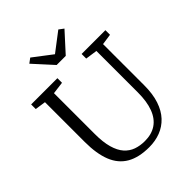

<svg xmlns="http://www.w3.org/2000/svg" viewBox="-265 -1113 1267 1267"><g transform="rotate(-45 369.0 -479.0)"><path d="M379 8Q282.5 8 221.2 -27.5Q160 -63 131 -135.2Q102 -207.5 102 -318V-689L27 -700V-743H272V-700L186 -689V-309Q186 -231.5 200.8 -179.8Q215.5 -128 242.5 -97.5Q269.5 -67 306.2 -54Q343 -41 387 -41Q451 -41 494.2 -70.5Q537.5 -100 559.2 -158Q581 -216 581 -301V-688L498 -700V-743H720V-700L644 -689V-305Q644 -223.5 624.2 -164.5Q604.5 -105.5 568.5 -67.2Q532.5 -29 484.2 -10.5Q436 8 379 8ZM330 -808 208.5 -941.5 241.5 -966 372.5 -866 503.5 -966 536.5 -941.5 415 -808Z"/></g></svg>

Font: Merriweather Light
Style: Regular
Weight: 300
Designer: Eben Sorkin
Foundry: Eben Sorkin
Version: Version 2.100